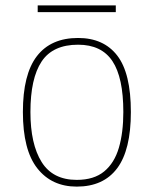

<svg xmlns="http://www.w3.org/2000/svg" viewBox="-20 -683 571 713"><path d="M265 10Q172 10 118.5 -58Q65 -126 65 -267Q65 -407 117 -474.5Q169 -542 270 -542Q365 -542 415.5 -476.5Q466 -411 466 -267Q466 -126 415 -58Q364 10 265 10ZM265 -15Q329 -15 367 -46.5Q405 -78 421.5 -134.5Q438 -191 438 -267Q438 -395 397.5 -456Q357 -517 270 -517Q176 -517 134.5 -454.5Q93 -392 93 -267Q93 -148 134.5 -81.5Q176 -15 265 -15ZM120 -638V-663H410V-638Z"/></svg>

Font: Noto Serif Bengali Thin
Style: Regular
Weight: 250
Version: Version 2.003